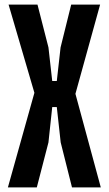

<svg xmlns="http://www.w3.org/2000/svg" viewBox="-20 -820 476 840"><path d="M14.5 0 130.5 -414 17.5 -800H144L192 -612.5L208.5 -465.5H228.5L245 -612.5L291.5 -800H418L310 -409.5L421 0H295L245.5 -197L228.5 -351.5H208.5L192 -197L141 0Z"/></svg>

Font: Big Shoulders Display Thin ExtraBold
Style: Regular
Weight: 800
Version: Version 2.002